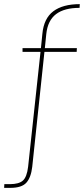

<svg xmlns="http://www.w3.org/2000/svg" viewBox="-45 -773 406 929"><path d="M340 -735Q266 -735 226 -704.5Q186 -674 179 -609L172 -540H327L326 -522H170L111 34Q105 86 82.5 111Q60 136 5 136H-25L-24 118H3Q46 118 65.5 101Q85 84 91 34L151 -522H64V-540H153L160 -609Q167 -684 213 -718.5Q259 -753 341 -753Z"/></svg>

Font: Fz Poppins Thin
Style: Regular
Weight: 100
Designer: Ninad Kale (Devanagari), Jonny Pinhorn (Latin)
Foundry: Indian Type Foundry
Version: Vit hóa bi Vntype.Com & FontZin.Com